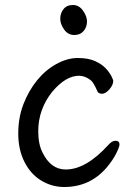

<svg xmlns="http://www.w3.org/2000/svg" viewBox="-20 -724 540 768"><path d="M237 24Q187 24 144.5 -2Q102 -28 77.5 -77Q53 -126 53 -190Q53 -254 74 -308Q95 -362 128.5 -403Q162 -444 205.5 -468Q249 -492 291 -492Q333 -492 360.5 -479.5Q388 -467 403.5 -450Q419 -433 426 -418.5Q433 -404 433 -401Q433 -384 417.5 -366.5Q402 -349 389 -349Q374 -349 370 -358Q354 -395 343 -403Q320 -421 296 -421Q243 -421 189 -357Q133 -287 133 -199Q133 -147 150 -114Q183 -46 243 -46Q324 -46 413 -144Q428 -161 442 -161Q458 -161 458 -146Q458 -137 445 -110.5Q432 -84 406 -53Q339 24 237 24ZM277 -584Q252 -584 236.5 -606Q221 -628 221 -649Q221 -671 234 -687.5Q247 -704 272 -704Q296 -704 312 -681.5Q328 -659 328 -638Q328 -616 314.5 -600Q301 -584 277 -584Z"/></svg>

Font: LXGW WenKai Mono Medium
Style: Regular
Weight: 500
Monospace: yes
Designer: LXGW / Fontworks Inc.
Foundry: LXGW / Fontworks Inc.
Version: Version 1.520; June 14, 2025